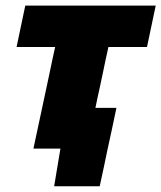

<svg xmlns="http://www.w3.org/2000/svg" viewBox="-20 -520 565 672"><path d="M97 0Q108.5 -53.5 119 -102.8Q129.5 -152 143 -215L153.5 -264.5Q159 -291 163.8 -313.5Q168.5 -336 173 -355.5H38L68.5 -500.5H525L494.5 -355.5H359.5Q355 -336 350.2 -313.5Q345.5 -291 340 -264.5L329.5 -215Q325 -195.5 321.2 -177.5Q317.5 -159.5 314 -142.5H387.5Q380.5 -108 372.5 -71.2Q364.5 -34.5 357 0Q350.5 33 343.2 66.2Q336 99.5 329 132H169.5L191.5 0Z"/></svg>

Font: Commissioner ExtraBold
Style: Italic
Weight: 800
Italic angle: -12°
Designer: Kostas Bartsokas
Foundry: Kostas Bartsokas
Version: Version 1.000; ttfautohint (v1.8.3)